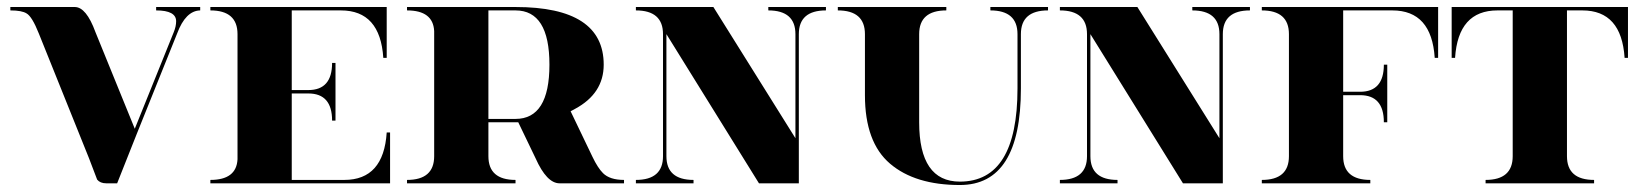

<svg xmlns="http://www.w3.org/2000/svg" viewBox="-20 -528 4728 553"><path d="M254.9 -435.5 368.2 -157.2 480.5 -435.5Q487.3 -452.1 487.3 -466.8Q487.3 -498 429.7 -498V-507.8H556.6V-498Q514.6 -497.1 490.2 -431.6L374 -142.6L317.4 0H286.1Q268.6 0 259.8 -10.7Q258.8 -12.7 236.3 -72.3L91.8 -431.6Q72.3 -480.5 56.6 -489.3Q43 -498 9.8 -498V-507.8H195.3Q228.5 -507.8 254.9 -435.5Z M585.9 -507.8H1093.8V-361.3H1084Q1075.2 -498 961.9 -498H820.3V-268.6H868.2Q936.5 -268.6 936.5 -346.7H946.3V-180.7H936.5Q936.5 -258.8 868.2 -258.8H820.3V-9.8H971.7Q1085 -9.8 1093.8 -146.5H1103.5V0H585.9V-9.8Q661.1 -9.8 664.1 -69.3V-429.7Q664.1 -498 585.9 -498Z M1386.7 -498V-185.5H1464.8Q1562.5 -185.5 1562.5 -341.8Q1562.5 -498 1464.8 -498ZM1152.3 -507.8H1464.8Q1718.8 -507.8 1718.8 -341.8Q1718.8 -258.8 1636.2 -214.4Q1629.9 -210.9 1623.5 -207.5L1686.5 -76.2Q1701.7 -44.4 1716.8 -29.3Q1736.3 -9.8 1777.3 -9.8V0H1591.8Q1554.7 0 1522.5 -72.3L1472.7 -175.8Q1468.8 -175.8 1464.8 -175.8H1386.7V-78.1Q1386.7 -9.8 1464.8 -9.8V0H1152.3V-9.8Q1230.5 -9.8 1230.5 -78.1V-438.5Q1227.5 -498 1152.3 -498Z M2280.8 -113.3V0H2166L1899.4 -429.7V-78.1Q1899.4 -9.8 1977.5 -9.8V0H1811.5V-9.8Q1889.6 -9.8 1889.6 -78.1V-429.7Q1889.6 -498 1811.5 -498V-507.8H2034.7L2271 -129.9V-429.7Q2271 -498 2192.9 -498V-507.8H2358.9V-498Q2280.8 -498 2280.8 -429.7Z M2920.4 -273.4Q2920.4 4.9 2744.6 4.9Q2615.7 4.9 2543.5 -56.6Q2471.2 -118.2 2471.2 -253.9V-429.7Q2471.2 -498 2393.1 -498V-507.8H2705.6V-498Q2627.4 -498 2627.4 -429.7V-175.8Q2627.4 -4.9 2744.6 -4.9Q2910.6 -4.9 2910.6 -273.4V-429.7Q2910.6 -498 2832.5 -498V-507.8H2998.5V-498Q2920.4 -498 2920.4 -429.7Z M3502 -113.3V0H3387.2L3120.6 -429.7V-78.1Q3120.6 -9.8 3198.7 -9.8V0H3032.7V-9.8Q3110.8 -9.8 3110.8 -78.1V-429.7Q3110.8 -498 3032.7 -498V-507.8H3255.9L3492.2 -129.9V-429.7Q3492.2 -498 3414.1 -498V-507.8H3580.1V-498Q3502 -498 3502 -429.7Z M3614.3 -507.8H4122.1V-361.3H4112.3Q4103.5 -498 3990.2 -498H3848.6V-263.7H3897.5Q3965.8 -263.7 3965.8 -341.8H3975.6V-175.8H3965.8Q3965.8 -253.9 3897.5 -253.9H3848.6V-78.1Q3848.6 -9.8 3926.8 -9.8V0H3614.3V-9.8Q3692.4 -9.8 3692.4 -78.1V-429.7Q3692.4 -498 3614.3 -498Z M4293 -498Q4179.7 -498 4170.9 -361.3H4161.1V-507.8H4668.9V-361.3H4659.2Q4650.4 -498 4537.6 -498H4493.2V-78.1Q4493.2 -9.8 4571.3 -9.8V0H4258.8V-9.8Q4336.9 -9.8 4336.9 -78.1V-498Z"/></svg>

Font: spinweradC
Style: Bold
Weight: 700
Width: 7
Version: Version 0.3